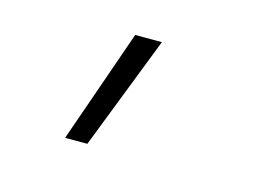

<svg xmlns="http://www.w3.org/2000/svg" viewBox="-54 -243 708 500"><g transform="rotate(15 300.0 7.0)"><path d="M150 160 257 -146H329L210 160Z"/></g></svg>

Font: JetBrains Mono Thin
Style: Italic
Weight: 100
Italic angle: -9°
Monospace: yes
Designer: Philipp Nurullin, Konstantin Bulenkov
Foundry: JetBrains
Version: Version 2.305; ttfautohint (v1.8.4.7-5d5b)